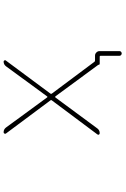

<svg xmlns="http://www.w3.org/2000/svg" viewBox="160 -725 680 1040"><g transform="rotate(-90 500.0 -205.0)"><path d="M717.8 102.5V0Q717.8 -4.9 713.9 -4.9H675.8Q668.9 -4.9 668.9 -11.7Q668.9 -12.7 668 -13.7L498 -245.1Q497.1 -246.1 495.1 -246.1Q493.2 -246.1 492.2 -245.1L324.2 -17.6Q314.5 -4.9 298.8 -4.9Q293.9 -4.9 291 -8.8Q290 -10.7 290 -12.7Q290 -14.6 292 -17.6L476.6 -264.6Q479.5 -267.6 476.6 -271.5L296.9 -512.7Q293.9 -516.6 296.4 -521Q298.8 -525.4 303.7 -525.4Q319.3 -525.4 329.1 -512.7L492.2 -290Q493.2 -288.1 495.1 -288.1Q497.1 -288.1 498 -290L661.1 -512.7Q670.9 -525.4 686.5 -525.4Q690.4 -525.4 692.9 -521Q695.3 -516.6 692.4 -513.7L512.7 -271.5Q510.7 -267.6 512.7 -264.6L685.5 -33.2Q688.5 -30.3 692.4 -30.3H718.8Q728.5 -30.3 735.8 -22.9Q743.2 -15.6 743.2 -5.9V102.5Q743.2 107.4 739.3 110.8Q735.4 114.3 730.5 114.3Q725.6 114.3 721.7 110.8Q717.8 107.4 717.8 102.5Z"/></g></svg>

Font: Rounded-X Mgen+ 2m thin
Style: Regular
Weight: 100
Designer: [Source Han Sans]
Ryoko NISHIZUKA  (kana & ideographs); Paul D. Hunt (Latin, Greek & Cyrillic); Wenlong ZHANG  (bopomofo
Version: Version 1.059.20150602